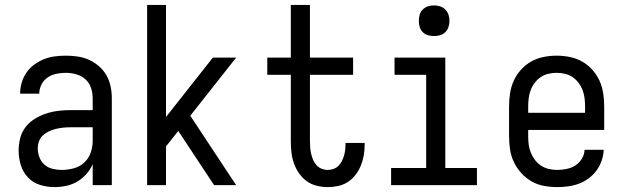

<svg xmlns="http://www.w3.org/2000/svg" viewBox="-20 -755 2540 783"><path d="M202 8Q172 8 143 -1Q114 -10 93.5 -32Q73 -54 64.5 -83Q56 -112 56 -141Q56 -167 62.5 -192Q69 -217 84.5 -237Q100 -257 122 -270.5Q144 -284 168.5 -292Q193 -300 218 -303Q243 -306 269 -306H358V-355Q358 -376 351 -397Q344 -418 328 -432Q312 -446 291 -452Q270 -458 249 -458Q229 -458 209.5 -454Q190 -450 174 -439Q158 -428 149 -410Q140 -392 140 -373H62Q62 -396 68.5 -418Q75 -440 88 -459Q101 -478 119.5 -491.5Q138 -505 159 -513.5Q180 -522 203 -525Q226 -528 249 -528Q273 -528 297 -524.5Q321 -521 343 -511Q365 -501 383.5 -485Q402 -469 414 -448Q426 -427 431 -403Q436 -379 436 -355V0H358V-86Q349 -64 332.5 -45.5Q316 -27 295 -14.5Q274 -2 250 3Q226 8 202 8ZM232 -62Q256 -62 280.5 -68.5Q305 -75 323 -91.5Q341 -108 349.5 -131.5Q358 -155 358 -180V-236H269Q254 -236 238.5 -234.5Q223 -233 208.5 -229.5Q194 -226 180 -219.5Q166 -213 155 -203Q144 -193 139 -178.5Q134 -164 134 -149Q134 -131 141 -113Q148 -95 162 -83Q176 -71 194.5 -66.5Q213 -62 232 -62Z M580 0V-735H657V-278L848 -520H943L756 -283L943 0H853L707 -221L657 -158V0Z M1316 8Q1294 8 1271.5 2.5Q1249 -3 1230.5 -16.5Q1212 -30 1199 -49Q1186 -68 1178.5 -89.5Q1171 -111 1168.5 -133.5Q1166 -156 1166 -179V-450H1070V-520H1166V-735H1244V-520H1420V-450H1244V-179Q1244 -166 1245 -153Q1246 -140 1249 -127.5Q1252 -115 1257 -103Q1262 -91 1270.5 -81.5Q1279 -72 1291.5 -67Q1304 -62 1316 -62Q1328 -62 1339.5 -66Q1351 -70 1359.5 -78Q1368 -86 1373.5 -96.5Q1379 -107 1382.5 -118.5Q1386 -130 1387.5 -142Q1389 -154 1389 -166V-172H1467V-162Q1467 -140 1463 -119Q1459 -98 1451 -78.5Q1443 -59 1429.5 -41.5Q1416 -24 1398 -12.5Q1380 -1 1359 3.5Q1338 8 1316 8Z M1575 0V-70H1718V-450H1589V-520H1796V-70H1925V0ZM1750 -608Q1737 -608 1725 -611.5Q1713 -615 1704 -624Q1695 -633 1691.5 -645Q1688 -657 1688 -670Q1688 -683 1691.5 -695Q1695 -707 1704 -716Q1713 -725 1725 -729Q1737 -733 1750 -733Q1763 -733 1775 -729Q1787 -725 1796 -716Q1805 -707 1809 -695Q1813 -683 1813 -670Q1813 -657 1809 -645Q1805 -633 1796 -624Q1787 -615 1775 -611.5Q1763 -608 1750 -608Z M2252 8Q2225 8 2198 3Q2171 -2 2147.5 -15.5Q2124 -29 2105.5 -49.5Q2087 -70 2075.5 -94.5Q2064 -119 2060 -146Q2056 -173 2056 -200V-320Q2056 -347 2060 -374Q2064 -401 2075 -425.5Q2086 -450 2104.5 -470.5Q2123 -491 2146 -504Q2169 -517 2196 -522.5Q2223 -528 2250 -528Q2277 -528 2304 -522.5Q2331 -517 2354 -504Q2377 -491 2395.5 -470.5Q2414 -450 2425 -425.5Q2436 -401 2440 -374Q2444 -347 2444 -320V-225H2134V-200Q2134 -183 2136 -166Q2138 -149 2144.5 -133Q2151 -117 2161.5 -103Q2172 -89 2186.5 -79.5Q2201 -70 2218 -66Q2235 -62 2252 -62Q2271 -62 2290.5 -66Q2310 -70 2326 -80Q2342 -90 2352.5 -107Q2363 -124 2364 -144H2442Q2441 -121 2433.5 -99.5Q2426 -78 2412.5 -59.5Q2399 -41 2380.5 -27.5Q2362 -14 2341 -6Q2320 2 2297 5Q2274 8 2252 8ZM2366 -295V-320Q2366 -337 2364 -354Q2362 -371 2356 -387Q2350 -403 2339.5 -417Q2329 -431 2315 -440.5Q2301 -450 2284 -454Q2267 -458 2250 -458Q2233 -458 2216 -454Q2199 -450 2185 -440.5Q2171 -431 2160.5 -417Q2150 -403 2144 -387Q2138 -371 2136 -354Q2134 -337 2134 -320V-295Z"/></svg>

Font: Iosevka www.saffi
Style: Regular
Weight: 400
Monospace: yes
Designer: Belleve Invis
Foundry: Belleve Invis
Version: Version 22.0.2; ttfautohint (v1.8.3)